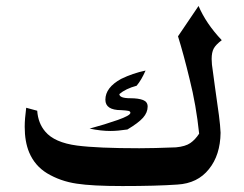

<svg xmlns="http://www.w3.org/2000/svg" viewBox="-20 -617 819 645"><path d="M691 -419 692 -400 695 -378 702 -326Q711 -264 715.5 -229.5Q720 -195 721 -171Q720 -96 682 -49Q644 -1 576 3Q506 8 391 8Q290 8 238 0Q183 -8 138 -35Q97 -60 78 -105Q63 -141 63 -191Q63 -217 68 -255L105 -245Q108 -203 132 -175Q163 -138 239 -128Q308 -119 448 -119Q496 -119 571 -122Q603 -125 619.5 -136.5Q636 -148 649 -168Q639 -264 617 -351Q597 -434 578 -495L647 -597Q672 -538 725 -482Q705 -467 698 -454Q691 -441 691 -419ZM408 -182Q375 -177 351 -177Q319 -177 281 -185Q333 -199 375.5 -214Q418 -229 418 -238Q418 -243 411.5 -244.5Q405 -246 387 -247Q334 -247 334 -282Q334 -323 387 -352Q426 -371 469 -380Q455 -348 439 -329Q402 -319 381 -301Q381 -287 418 -287Q445 -287 460.5 -281Q476 -275 476 -259Q476 -239 460.5 -221.5Q445 -204 408 -182Z"/></svg>

Font: Mirza SemiBold
Style: Regular
Weight: 600
Designer: Arabic design by Kourosh Beigpour, Latin design by Eduardo Tunni, engineering by Lasse Fister
Version: Version 1.0010g